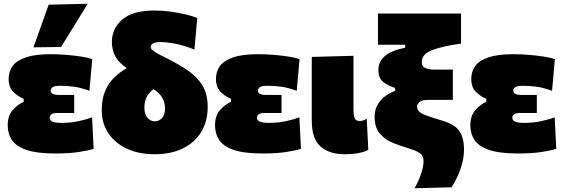

<svg xmlns="http://www.w3.org/2000/svg" viewBox="-20 -805 3006 1022"><path d="M275.5 12Q176 12 120.8 -7Q65.5 -26 43.2 -59.8Q21 -93.5 21 -138Q21 -189.5 48.5 -220Q76 -250.5 106 -263V-279Q76.5 -291 51.2 -315.5Q26 -340 26 -385.5Q26 -424 47.2 -453.5Q68.5 -483 117.8 -499.8Q167 -516.5 250.5 -516.5Q290.5 -516.5 333 -513Q375.5 -509.5 412.5 -503.8Q449.5 -498 471 -490L456 -321.5Q410.5 -338.5 373.2 -343.5Q336 -348.5 302 -348.5Q270 -348.5 259.8 -340.8Q249.5 -333 249.5 -322.5Q249.5 -310 261.8 -304.8Q274 -299.5 291.5 -299.5H375V-203.5H284.5Q263 -203.5 253.8 -196.2Q244.5 -189 244.5 -179Q244.5 -163 260.2 -157Q276 -151 309 -151Q358.5 -151 402.8 -161Q447 -171 470 -180.5L478.5 -13Q450.5 -3.5 399 4.2Q347.5 12 275.5 12ZM158 -553Q178.5 -610 198.8 -666.8Q219 -723.5 239 -780L447 -785Q410 -725 374.5 -667.5Q339 -610 305 -555Z M803.5 16Q717.5 16 654 -14.2Q590.5 -44.5 556 -97.2Q521.5 -150 521.5 -218Q521.5 -279.5 540.5 -322.5Q559.5 -365.5 590 -394.2Q620.5 -423 655 -442.5Q609.5 -472.5 592.5 -507.5Q575.5 -542.5 575.5 -581Q575.5 -653.5 631.2 -701.2Q687 -749 802 -749Q845.5 -749 888.8 -743Q932 -737 969 -728Q1006 -719 1030 -709.5L1015 -541Q969.5 -560 921.2 -570.5Q873 -581 832 -581Q782 -581 782 -553.5Q782 -538 833.5 -512L868.5 -494.5Q933 -462.5 982 -428.5Q1031 -394.5 1058.2 -349Q1085.5 -303.5 1085.5 -235Q1085.5 -158.5 1050.8 -102Q1016 -45.5 952.8 -14.8Q889.5 16 803.5 16ZM748.5 -233Q748.5 -198 764.5 -178.5Q780.5 -159 804.5 -159Q825 -159 841.8 -176.2Q858.5 -193.5 858.5 -228.5Q858.5 -256 845 -282.2Q831.5 -308.5 797 -330.5Q767 -306 757.8 -281.8Q748.5 -257.5 748.5 -233Z M1379 12Q1279.5 12 1224.2 -7Q1169 -26 1146.8 -59.8Q1124.5 -93.5 1124.5 -138Q1124.5 -189.5 1152 -220Q1179.5 -250.5 1209.5 -263V-279Q1180 -291 1154.8 -315.5Q1129.5 -340 1129.5 -385.5Q1129.5 -424 1150.8 -453.5Q1172 -483 1221.2 -499.8Q1270.5 -516.5 1354 -516.5Q1394 -516.5 1436.5 -513Q1479 -509.5 1516 -503.8Q1553 -498 1574.5 -490L1559.5 -321.5Q1514 -338.5 1476.8 -343.5Q1439.5 -348.5 1405.5 -348.5Q1373.5 -348.5 1363.2 -340.8Q1353 -333 1353 -322.5Q1353 -310 1365.2 -304.8Q1377.5 -299.5 1395 -299.5H1478.5V-203.5H1388Q1366.5 -203.5 1357.2 -196.2Q1348 -189 1348 -179Q1348 -163 1363.8 -157Q1379.5 -151 1412.5 -151Q1462 -151 1506.2 -161Q1550.5 -171 1573.5 -180.5L1582 -13Q1554 -3.5 1502.5 4.2Q1451 12 1379 12Z M1814.5 16Q1733.5 16 1686.5 -24.8Q1639.5 -65.5 1639.5 -165V-502L1861.5 -508V-220.5Q1861.5 -195.5 1867.2 -178.2Q1873 -161 1893 -161Q1902 -161 1911.5 -163.2Q1921 -165.5 1932 -174L1940.5 -7.5Q1922 3.5 1888.2 9.8Q1854.5 16 1814.5 16Z M2187 197Q2213 149 2223.8 112.8Q2234.5 76.5 2234.5 52Q2234.5 24.5 2215.5 10.8Q2196.5 -3 2159.5 -14Q2113 -27.5 2070.5 -45Q2028 -62.5 2001 -94.8Q1974 -127 1974 -184.5Q1974 -220 1990 -247.5Q2006 -275 2031 -293.5Q2056 -312 2083.5 -321V-337Q2050 -346.5 2022 -367.2Q1994 -388 1994 -433.5Q1994 -475.5 2027.2 -505.5Q2060.5 -535.5 2136.5 -551V-567H1992V-733H2434V-573Q2341 -560.5 2283 -539.2Q2225 -518 2225 -474.5Q2225 -450 2245.2 -442.2Q2265.5 -434.5 2290.5 -434.5H2390.5V-273.5H2265Q2225 -273.5 2212.5 -261.8Q2200 -250 2200 -239Q2200 -221.5 2212 -210.2Q2224 -199 2253 -188.8Q2282 -178.5 2333.5 -163Q2403 -142.5 2426.5 -105.5Q2450 -68.5 2450 -9.5Q2450 28 2439.8 65.8Q2429.5 103.5 2414.2 136.2Q2399 169 2383.5 192Z M2738 12Q2638.5 12 2583.2 -7Q2528 -26 2505.8 -59.8Q2483.5 -93.5 2483.5 -138Q2483.5 -189.5 2511 -220Q2538.5 -250.5 2568.5 -263V-279Q2539 -291 2513.8 -315.5Q2488.5 -340 2488.5 -385.5Q2488.5 -424 2509.8 -453.5Q2531 -483 2580.2 -499.8Q2629.5 -516.5 2713 -516.5Q2753 -516.5 2795.5 -513Q2838 -509.5 2875 -503.8Q2912 -498 2933.5 -490L2918.5 -321.5Q2873 -338.5 2835.8 -343.5Q2798.5 -348.5 2764.5 -348.5Q2732.5 -348.5 2722.2 -340.8Q2712 -333 2712 -322.5Q2712 -310 2724.2 -304.8Q2736.5 -299.5 2754 -299.5H2837.5V-203.5H2747Q2725.5 -203.5 2716.2 -196.2Q2707 -189 2707 -179Q2707 -163 2722.8 -157Q2738.5 -151 2771.5 -151Q2821 -151 2865.2 -161Q2909.5 -171 2932.5 -180.5L2941 -13Q2913 -3.5 2861.5 4.2Q2810 12 2738 12Z"/></svg>

Font: Commissioner Black
Style: Regular
Weight: 900
Designer: Kostas Bartsokas
Foundry: Kostas Bartsokas
Version: Version 1.000; ttfautohint (v1.8.3)